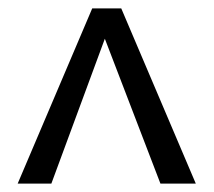

<svg xmlns="http://www.w3.org/2000/svg" viewBox="-20 -436 508 456"><path d="M445 0H361L229 -344L102 0H22L199 -416H268Z"/></svg>

Font: EauTestInfant Medium
Style: Regular
Weight: 500
Designer: Christian Thalmann (Catharsis Fonts)
Version: Version 0.001;PS 000.001;hotconv 1.0.88;makeotf.lib2.5.64775